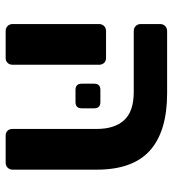

<svg xmlns="http://www.w3.org/2000/svg" viewBox="14 -625 611 679"><g transform="rotate(90 319.5 -285.5)"><path d="M460 0Q449 0 442.5 -6.5Q436 -13 436 -24V-322Q436 -385 405 -419Q374 -453 305 -453H90Q79 -453 72 -460Q65 -467 65 -478V-546Q65 -557 72 -564Q79 -571 90 -571H310Q444 -571 512 -510.5Q580 -450 580 -322V-25Q580 -14 573 -7Q566 0 555 0ZM90 0Q79 0 72 -7Q65 -14 65 -25V-330Q65 -341 72 -348Q79 -355 90 -355H185Q196 -355 202.5 -348Q209 -341 209 -330V-25Q209 -14 202.5 -7Q196 0 185 0ZM298 -247Q276 -247 276 -269V-313Q276 -335 298 -335H341Q363 -335 363 -313V-269Q363 -247 341 -247Z"/></g></svg>

Font: Fz Rubik SemBd
Style: Regular
Weight: 600
Designer: Hubert and Fischer
Foundry: Hubert and Fischer
Version: Vit hóa bi FontZin.com